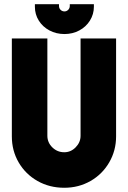

<svg xmlns="http://www.w3.org/2000/svg" viewBox="-20 -888 605 908"><path d="M36 -243V-706H204V-246Q204 -214 227.5 -191Q251 -168 284 -168Q315 -168 338 -191.5Q361 -215 361 -246V-706H529V-243Q529 -176 496.5 -120Q464 -64 408 -32Q352 0 284 0Q214 0 157.5 -32Q101 -64 68.5 -119.5Q36 -175 36 -243ZM145 -856V-868H259V-860Q259 -849 266.5 -841.5Q274 -834 285 -834Q295 -834 302.5 -841.5Q310 -849 310 -860V-868H424V-856Q424 -821 405.5 -791Q387 -761 355 -744Q323 -727 285 -727Q246 -727 214 -744Q182 -761 163.5 -790.5Q145 -820 145 -856Z"/></svg>

Font: Lineal Heavy
Style: Regular
Weight: 900
Designer: Created by Frank Adebiaye with contributions from Anton Moglia & Ariel Martín Pérez
Created by Frank ADEBIAYE with FontF
Foundry: Velvetyne Type Foundry
Version: Version 2.000